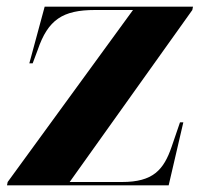

<svg xmlns="http://www.w3.org/2000/svg" viewBox="-20 -556 619 576"><path d="M1 0H486L530 -189H520L495 -116C471 -46 439 -10 346 -10H189L557 -526L559 -536H114L68 -366H78L93 -406C124 -497 168 -526 265 -526H379L3 -10Z"/></svg>

Font: Noto Serif Display ExtraBold
Style: Italic
Weight: 800
Italic angle: -12°
Designer: Monotype Design Team
Foundry: Monotype Imaging Inc.
Version: Version 2.009